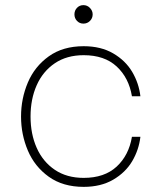

<svg xmlns="http://www.w3.org/2000/svg" viewBox="-20 -722 619 748"><path d="M62 -268Q62 -338 88.5 -400.5Q115 -463 170 -502.5Q225 -542 306 -542Q373 -542 421 -514Q469 -486 495 -442Q521 -398 527 -347H494Q482 -419 434.5 -463Q387 -507 306 -507Q240 -507 193.5 -475.5Q147 -444 123 -390Q99 -336 99 -268Q99 -200 123 -146Q147 -92 193.5 -60.5Q240 -29 306 -29Q387 -29 434.5 -73Q482 -117 494 -189H527Q521 -138 495 -94Q469 -50 421 -22Q373 6 306 6Q225 6 170 -33.5Q115 -73 88.5 -135.5Q62 -198 62 -268ZM270 -666Q270 -681 280 -691.5Q290 -702 305 -702Q320 -702 330.5 -691Q341 -680 341 -666Q341 -651 330.5 -640.5Q320 -630 305 -630Q290 -630 280 -640.5Q270 -651 270 -666Z"/></svg>

Font: Be Vietnam Thin
Style: Regular
Weight: 100
Designer: Gabriel Lam
Foundry: TypeRant
Version: Version 4.000